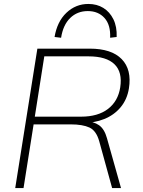

<svg xmlns="http://www.w3.org/2000/svg" viewBox="-20 -951 724 971"><path d="M57 0 169 -705H434Q544 -705 595.5 -652Q647 -599 632 -504Q623 -448 590 -408.5Q557 -369 507 -349Q457 -329 397 -329L405 -337H413Q453 -337 480.5 -318Q508 -299 521 -252L592 0H547L482 -236Q467 -290 432.5 -306Q398 -322 337 -322H150L99 0ZM156 -361H390Q475 -361 526 -400Q577 -439 588 -509Q600 -586 559 -626Q518 -666 428 -666H204ZM289 -760 256 -764Q269 -842 316 -886.5Q363 -931 427 -931Q470 -931 502.5 -911Q535 -891 553.5 -853.5Q572 -816 570 -764L537 -760Q540 -825 508.5 -860Q477 -895 424 -895Q371 -895 335 -860Q299 -825 289 -760Z"/></svg>

Font: Mulish ExtraLight
Style: Italic
Weight: 200
Italic angle: -9°
Designer: Vernon Adams
Foundry: Vernon Adams
Version: Version 3.603